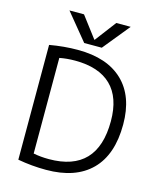

<svg xmlns="http://www.w3.org/2000/svg" viewBox="-138 -1053 958 1160"><g transform="rotate(15 341.0 -473.5)"><path d="M241 -957 341 -825H343L443 -957H533L397 -790H287L150 -957ZM262 -673Q210 -673 165 -664V-66Q210 -57 262 -57Q565 -57 565 -375Q565 -523 488 -598Q411 -673 262 -673ZM642 -375Q642 -186 544 -88Q446 10 262 10Q173 10 85 -6V-724Q175 -740 262 -740Q445 -740 543.5 -645.5Q642 -551 642 -375Z"/></g></svg>

Font: M PLUS 1p
Style: Regular
Weight: 400
Version: Version 1.062